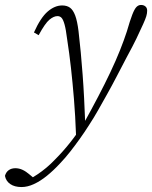

<svg xmlns="http://www.w3.org/2000/svg" viewBox="-110 -512 614 775"><path d="M-23 243Q-51 243 -68.5 231Q-86 219 -90 198Q-86 183 -75 175Q-64 167 -48 167Q-33 167 -19 173.5Q-5 180 10 193L34 213L28 217H7L4 214Q23 204 41 192Q59 180 77 165Q95 150 113 131Q144 100 173 63.5Q202 27 228 -14Q259 -70 286 -121.5Q313 -173 335.5 -220.5Q358 -268 374.5 -309.5Q391 -351 402 -385Q415 -430 424 -453Q433 -476 441 -484Q449 -492 459 -492Q470 -492 477 -486Q484 -480 484 -469Q484 -458 480.5 -446.5Q477 -435 468 -415Q455 -386 440.5 -356Q426 -326 402 -282Q380 -240 360.5 -202.5Q341 -165 322.5 -132Q304 -99 286.5 -68Q269 -37 250 -8Q231 22 212 48.5Q193 75 173.5 100Q154 125 131 149Q106 176 79.5 197.5Q53 219 27 231Q1 243 -23 243ZM197 36Q194 -46 188.5 -112.5Q183 -179 176.5 -237.5Q170 -296 161 -354Q156 -394 150.5 -413.5Q145 -433 138.5 -440Q132 -447 122 -447Q107 -447 89.5 -432.5Q72 -418 46 -370L27 -381Q54 -441 82.5 -465.5Q111 -490 141 -490Q160 -490 172.5 -481Q185 -472 193.5 -449.5Q202 -427 207 -386Q212 -344 216 -300.5Q220 -257 223.5 -211Q227 -165 229.5 -115.5Q232 -66 234 -14H245Z"/></svg>

Font: Source Serif 4 18pt Light
Style: Italic
Weight: 300
Italic angle: -12°
Designer: Frank Grießhammer
Foundry: Adobe Systems Incorporated
Version: Version 4.004;hotconv 1.0.116;makeotfexe 2.5.65601